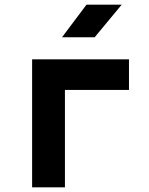

<svg xmlns="http://www.w3.org/2000/svg" viewBox="-20 -805 640 825"><path d="M118 0V-550H534.2V-418.7H259V0ZM246.5 -645 351.7 -785H503L386.9 -645Z"/></svg>

Font: JetBrains Mono
Style: Regular
Weight: 400
Monospace: yes
Designer: Philipp Nurullin, Konstantin Bulenkov
Foundry: JetBrains
Version: Version 2.305